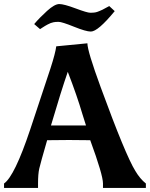

<svg xmlns="http://www.w3.org/2000/svg" viewBox="-47 -929 741 949"><path d="M399 -236Q361 -237 294 -237Q227 -237 186 -236Q153 -122 147 -95.5Q141 -69 141 -22V0H-27V-22Q25 -58 102 -288Q179 -518 203 -592.5Q227 -667 231 -700L385 -715Q385 -677 451 -497Q574 -161 622 -84Q645 -45 674 -22V0H462V-22Q462 -64 399 -236ZM288 -574Q255 -479 205 -309H378Q372 -326 360 -366Q334 -455 288 -574ZM402 -773Q378 -773 318.5 -797Q259 -821 242.5 -821Q226 -821 217.5 -819Q209 -817 203.5 -815Q198 -813 188.5 -808Q179 -803 176 -801Q173 -799 162.5 -792.5Q152 -786 151 -785L122 -810Q148 -841 185.5 -875Q223 -909 246 -909Q269 -909 326.5 -887.5Q384 -866 399 -866Q414 -866 423 -867.5Q432 -869 443.5 -874Q455 -879 459.5 -881Q464 -883 478 -891Q492 -899 493 -899L520 -874Q437 -773 402 -773Z"/></svg>

Font: Asul
Style: Bold
Weight: 700
Designer: Mariela Monsalve
Foundry: Mariela Monsalve
Version: Version 1.002